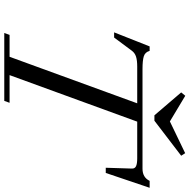

<svg xmlns="http://www.w3.org/2000/svg" viewBox="-14 -894 908 921"><g transform="rotate(90 440.5 -434.0)"><path d="M533.7 -720.2 423.8 -848.6 439.9 -868.2 563 -794.4 715.3 -867.7 727.5 -848.6 559.6 -720.2ZM138.7 0 147.9 -25.4H252.9L476.1 -637.7H299.8Q270 -637.7 252.4 -632.1Q234.9 -626.5 224.1 -612.3L160.6 -526.9H135.7L203.1 -697.3H224.6Q230.5 -675.8 250.2 -669.4Q270 -663.1 311 -663.1H790Q831.5 -663.1 848.1 -697.3H881.3L810.1 -486.8H785.2L789.1 -612.3Q789.6 -626.5 777.6 -632.1Q765.6 -637.7 740.2 -637.7H564L340.8 -25.4H473.6L464.4 0Z"/></g></svg>

Font: Elstob
Style: Italic
Weight: 400
Italic angle: -20°
Designer: Peter S. Baker
Version: Version 1.015